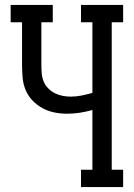

<svg xmlns="http://www.w3.org/2000/svg" viewBox="-20 -755 540 775"><path d="M307 0V-70H353V-311Q328 -304 302.5 -300Q277 -296 251 -296Q225 -296 200 -301Q175 -306 152.5 -318Q130 -330 112 -348.5Q94 -367 84 -390.5Q74 -414 71.5 -439.5Q69 -465 69 -491V-665H23V-735H193V-665H147V-491Q147 -474 148.5 -457.5Q150 -441 156.5 -425.5Q163 -410 175 -398Q187 -386 202 -378.5Q217 -371 233.5 -368Q250 -365 266 -365Q288 -365 310 -369.5Q332 -374 353 -380V-665H307V-735H477V-665H431V-70H477V0Z"/></svg>

Font: Iosevka Gothic
Style: Regular
Weight: 400
Monospace: yes
Designer: Belleve Invis
Foundry: Belleve Invis
Version: Version 15.5.1; ttfautohint (v1.8.4)